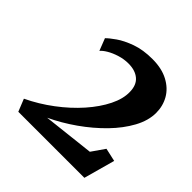

<svg xmlns="http://www.w3.org/2000/svg" viewBox="-137 -1018 706 706"><g transform="rotate(45 216.0 -665.0)"><path d="M55 -422 35.5 -470.5Q88 -495.5 135.2 -531Q182.5 -566.5 218.5 -607.2Q254.5 -648 274.5 -688.5Q294.5 -729 293.5 -763.5Q293 -799 272.2 -816.5Q251.5 -834 216 -834Q193 -834 170.5 -827Q148 -820 131.2 -810Q114.5 -800 107.5 -791L89 -838.5Q99 -849 122.5 -865.5Q146 -882 182.2 -895Q218.5 -908 266.5 -908Q315.5 -908 349.2 -890Q383 -872 399.8 -842.5Q416.5 -813 416.5 -777.5Q416.5 -737.5 393.5 -695.2Q370.5 -653 331.8 -613.2Q293 -573.5 244.8 -539.5Q196.5 -505.5 145.5 -481.5L345 -504L380.5 -555L432 -543.5L398.5 -422Z"/></g></svg>

Font: Merriweather 36pt Black
Style: Italic
Weight: 900
Italic angle: -7.8°
Version: Version 2.101